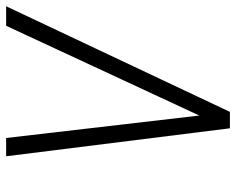

<svg xmlns="http://www.w3.org/2000/svg" viewBox="-108 -660 751 610"><g transform="rotate(90 267.0 -355.5)"><path d="M329.6 -613.8 44.4 0H-17.6L317.9 -710.9H370.1L459 0H400.9Z"/></g></svg>

Font: MAUL Condensed Light Italic
Style: Light Italic
Weight: 300
Italic angle: -12°
Designer: MAUL
Version: Version 1.0; 2020; ttfautohint (v1.8.3)